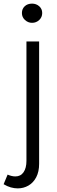

<svg xmlns="http://www.w3.org/2000/svg" viewBox="-60 -775 317 1060"><path d="M38 265Q19 265 -0.5 259.5Q-20 254 -40 242L-18 189Q5 199 25 199Q54 199 70 176Q86 153 86 113V-546H156V129Q156 173 140 203.5Q124 234 97 249.5Q70 265 38 265ZM117 -649Q95 -649 78 -664.5Q61 -680 61 -703Q61 -726 76.5 -740.5Q92 -755 117 -755Q140 -755 156.5 -740.5Q173 -726 173 -703Q173 -680 156.5 -664.5Q140 -649 117 -649Z"/></svg>

Font: Parkinsans Light
Style: Regular
Weight: 300
Designer: Red Stone, Indian Type Foundry
Foundry: Indian Type Foundry
Version: Version 1.000